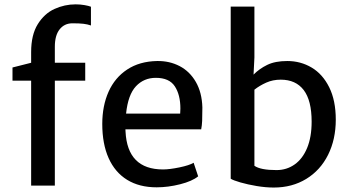

<svg xmlns="http://www.w3.org/2000/svg" viewBox="-20 -841 1589 870"><path d="M36.6 -475.6V-535.2L121.1 -556.6V-605Q121.1 -683.1 151.1 -731.4Q181.2 -779.8 227.1 -800.5Q272.9 -821.3 322.8 -821.3Q343.3 -821.3 362.8 -817.9Q382.3 -814.5 392.1 -810.5V-725.6Q376.5 -731 358.2 -733.2Q339.8 -735.4 308.1 -735.4Q272 -735.4 250.2 -708Q228.5 -680.7 228.5 -629.4V-556.6H366.2V-475.6H228.5V0H121.1V-475.6Z M891.6 -254.9H548.3Q548.8 -251.5 548.8 -245.1Q557.1 -73.2 718.8 -73.2Q748 -73.2 793 -82.5Q837.9 -91.8 857.4 -103.5L877.9 -42Q851.1 -20 796.4 -6.1Q741.7 7.8 689.9 7.8Q611.3 7.8 556.2 -26.1Q501 -60.1 472.2 -124.5Q443.4 -189 443.4 -279.3Q443.4 -361.3 471.9 -425.3Q500.5 -489.3 556.4 -526.1Q612.3 -563 691.9 -564.5Q748 -565.4 793.9 -541.5Q839.8 -517.6 867.4 -469.7Q895 -421.9 897 -354.5Q897 -314.9 896 -293.2Q895 -271.5 891.6 -254.9ZM797.4 -349.1Q797.4 -411.1 772.2 -449.7Q747.1 -488.3 686 -488.3Q631.8 -488.3 595.9 -450Q560.1 -411.6 551.3 -326.2H796.4Q797.4 -341.8 797.4 -349.1Z M1501.5 -298.8Q1501.5 -209.5 1466.6 -139.4Q1431.6 -69.3 1367.7 -30.3Q1303.7 8.8 1220.7 8.8Q1184.6 8.8 1143.3 2Q1102.1 -4.9 1069.3 -14.4Q1036.6 -23.9 1025.4 -31.2V-811H1132.8V-580.6L1128.9 -502.9Q1154.8 -529.3 1190.7 -546.9Q1226.6 -564.5 1281.7 -564.5Q1342.3 -564.5 1392.1 -534.9Q1441.9 -505.4 1471.7 -445.6Q1501.5 -385.7 1501.5 -298.8ZM1252 -480Q1216.3 -480 1186.3 -466.6Q1156.2 -453.1 1132.8 -434.6V-89.8Q1160.6 -70.3 1232.9 -70.3Q1278.8 -70.3 1314.9 -95.7Q1351.1 -121.1 1371.6 -170.4Q1392.1 -219.7 1392.1 -289.6Q1392.1 -385.7 1356.2 -432.9Q1320.3 -480 1252 -480Z"/></svg>

Font: Merriweather Sans
Style: Regular
Weight: 400
Designer: Eben Sorkin
Foundry: Eben Sorkin
Version: Version 1.006; ttfautohint (v1.4.1) -l 6 -r 50 -G 0 -x 11 -H